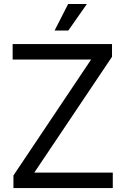

<svg xmlns="http://www.w3.org/2000/svg" viewBox="-20 -950 634 970"><path d="M47.9 0V-63.5L440.4 -649.4H43.9V-727.5H545.9V-663.1L153.3 -78.1H549.8V0ZM255.9 -795.9 324.2 -929.7H418.9L325.2 -795.9Z"/></svg>

Font: Inter Display
Style: Regular
Weight: 400
Designer: Rasmus Andersson
Foundry: rsms
Version: Version 4.000;git-37864ae